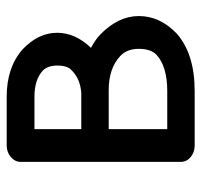

<svg xmlns="http://www.w3.org/2000/svg" viewBox="-34 -555 602 574"><g transform="rotate(-90 267.0 -268.0)"><path d="M282 13H119Q99 13 84.5 1Q70 -11 70 -29V-507Q70 -524 84.5 -536.5Q99 -549 119 -549H265Q353 -549 407 -501Q456 -454 456 -398Q456 -344 411 -297Q434 -285 450 -270Q506 -216 506 -154Q506 -91 454 -41Q393 13 282 13ZM285 -244H168V-69H282Q355 -69 390 -101Q408 -118 408 -154Q408 -190 386 -210Q349 -244 285 -244ZM265 -466H168V-326H276Q318 -329 343 -354Q358 -366 358 -398Q358 -426 343 -441Q316 -466 265 -466Z"/></g></svg>

Font: Hoogli
Style: Bold
Weight: 700
Designer: Anand Singh Naorem
Foundry: Brand New Type
Version: Version 1.00 b007